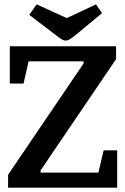

<svg xmlns="http://www.w3.org/2000/svg" viewBox="-20 -860 574 880"><path d="M17 0V-59L363 -569V-579H111L88 -477H25V-648H512V-589L166 -79V-69H431L455 -171H517V0ZM280 -674Q270 -674 255.5 -684.5Q241 -695 219 -712L114 -792L148 -840L286 -777L420 -840L448 -800L343 -713Q320 -694 306 -684Q292 -674 280 -674Z"/></svg>

Font: Faustina Light SemiBold
Style: Regular
Weight: 600
Version: Version 1.200